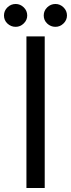

<svg xmlns="http://www.w3.org/2000/svg" viewBox="-54 -946 357 966"><path d="M171 0H79V-763H171ZM-34 -868Q-34 -892 -16.5 -909Q1 -926 25 -926Q48 -926 65.5 -909Q83 -892 83 -868Q83 -845 65.5 -828Q48 -811 25 -811Q1 -811 -16.5 -827.5Q-34 -844 -34 -868ZM166 -868Q166 -892 183.5 -909Q201 -926 225 -926Q248 -926 265.5 -909Q283 -892 283 -868Q283 -845 265.5 -828Q248 -811 225 -811Q201 -811 183.5 -827.5Q166 -844 166 -868Z"/></svg>

Font: Open Sauce Sans
Style: Regular
Weight: 400
Designer: Alfredo Marco Pradil
Foundry: Creative Sauce Fz LLC
Version: Version 1.477